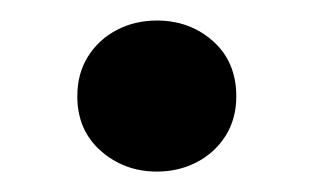

<svg xmlns="http://www.w3.org/2000/svg" viewBox="-20 -433 309 189"><path d="M134.4 -264.1Q102.4 -264.1 79.2 -284.5Q56.1 -304.9 56.1 -338.2Q56.1 -360.8 66.7 -377.5Q77.2 -394.2 95 -403.5Q112.9 -412.8 134.4 -412.8Q166.9 -412.8 189.8 -392.4Q212.6 -372 212.6 -338.2Q212.6 -315.9 202 -299.2Q191.4 -282.5 173.6 -273.3Q155.9 -264.1 134.4 -264.1Z"/></svg>

Font: Geologica-Sharp
Style: Regular
Weight: 100
Designer: Sindre Bremnes, Frode Helland
Foundry: Monokrom Skriftforlag AS
Version: Version 1.010;gftools[0.9.28]